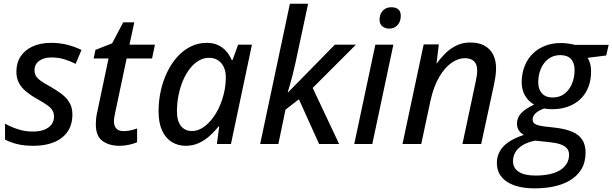

<svg xmlns="http://www.w3.org/2000/svg" viewBox="-20 -780 3317 1040"><path d="M160.6 9.8Q110.8 9.8 73.5 0.5Q36.1 -8.8 7.3 -23.9V-110.4Q35.6 -93.8 75.2 -80.6Q114.7 -67.4 156.7 -67.4Q193.8 -67.4 219.5 -77.4Q245.1 -87.4 258.8 -105.5Q272.5 -123.5 272.5 -148.4Q272.5 -167.5 264.2 -181.6Q255.9 -195.8 236.1 -210.2Q216.3 -224.6 182.6 -243.2Q146 -263.7 120.6 -284.9Q95.2 -306.2 82 -331.8Q68.8 -357.4 68.8 -391.6Q68.8 -439.9 92 -474.9Q115.2 -509.8 157.5 -528.8Q199.7 -547.9 256.8 -547.9Q305.2 -547.9 346.9 -536.9Q388.7 -525.9 421.4 -509.3L389.6 -434.1Q363.3 -447.8 330.6 -458.3Q297.9 -468.8 257.8 -468.8Q217.3 -468.8 192.1 -450.2Q167 -431.6 167 -399.4Q167 -382.3 174.8 -368.7Q182.6 -355 201.7 -341.6Q220.7 -328.1 253.9 -310.1Q287.1 -291 314 -270.8Q340.8 -250.5 356.4 -224.1Q372.1 -197.8 372.1 -159.7Q372.1 -105 346.2 -67.1Q320.3 -29.3 272.9 -9.8Q225.6 9.8 160.6 9.8Z M627.4 9.8Q571.3 9.8 535.2 -16.4Q499 -42.5 499 -106.9Q499 -121.6 500.7 -138.4Q502.4 -155.3 506.8 -173.3L567.9 -463.4H487.3L497.1 -509.8L587.4 -545.4L647.5 -659.2H707.5L681.2 -538.1H819.3L803.7 -463.4H666L604.5 -172.4Q601.6 -160.2 599.4 -146.7Q597.2 -133.3 597.2 -121.6Q597.2 -98.6 609.6 -84.2Q622.1 -69.8 649.4 -69.8Q668.5 -69.8 685.5 -73.5Q702.6 -77.1 722.7 -84V-9.8Q707.5 -2.4 680.9 3.7Q654.3 9.8 627.4 9.8Z M986.3 9.8Q943.8 9.8 910.4 -11Q877 -31.7 857.9 -73.2Q838.9 -114.7 838.9 -177.2Q838.9 -234.9 851.1 -289.1Q863.3 -343.3 886 -390.1Q908.7 -437 940.7 -472.4Q972.7 -507.8 1012.9 -527.8Q1053.2 -547.9 1099.6 -547.9Q1135.7 -547.9 1162.1 -535.2Q1188.5 -522.5 1206.5 -501.2Q1224.6 -480 1234.9 -455.1H1239.7L1270 -538.1H1344.7L1231 0H1154.8L1167.5 -95.2H1163.6Q1142.1 -67.4 1115.2 -43.5Q1088.4 -19.5 1056.2 -4.9Q1023.9 9.8 986.3 9.8ZM1020.5 -70.3Q1056.2 -70.3 1090.3 -96.9Q1124.5 -123.5 1151.1 -168.5Q1177.7 -213.4 1191.4 -268.6Q1198.2 -294.9 1200.7 -317.9Q1203.1 -340.8 1203.1 -362.3Q1203.1 -408.7 1178.7 -437.7Q1154.3 -466.8 1111.8 -466.8Q1082 -466.8 1055.7 -450.9Q1029.3 -435.1 1007.8 -407.2Q986.3 -379.4 970.9 -343Q955.6 -306.6 947 -264.2Q938.5 -221.7 938.5 -177.7Q938.5 -125 960 -97.7Q981.4 -70.3 1020.5 -70.3Z M1389.2 0 1550.3 -759.8H1648.9L1581.1 -442.4Q1571.8 -400.4 1563.5 -368.2Q1555.2 -335.9 1548.6 -314.2Q1542 -292.5 1538.6 -280.3H1541L1793.9 -538.1H1908.2L1673.8 -303.7L1816.9 0H1708.5L1599.1 -242.2L1526.4 -186L1487.8 0Z M1898.9 0 2013.2 -538.1H2110.8L1996.6 0ZM2088.9 -625Q2066.4 -625 2051.3 -637.2Q2036.1 -649.4 2036.1 -673.3Q2036.1 -692.4 2043.7 -707.8Q2051.3 -723.1 2065.7 -731.9Q2080.1 -740.7 2100.6 -740.7Q2124 -740.7 2137.5 -729.2Q2150.9 -717.8 2150.9 -694.3Q2150.9 -663.1 2133.1 -644Q2115.2 -625 2088.9 -625Z M2160.2 0 2274.9 -539.6H2356.9L2344.7 -437H2346.7Q2365.7 -464.4 2391.6 -490.2Q2417.5 -516.1 2451.4 -533Q2485.4 -549.8 2528.3 -549.8Q2572.3 -549.8 2603.3 -533.2Q2634.3 -516.6 2650.6 -485.4Q2667 -454.1 2667 -410.2Q2667 -388.7 2663.6 -365.7Q2660.2 -342.8 2656.2 -323.2L2586.4 0H2484.9L2555.7 -333Q2560.1 -354 2562.5 -369.4Q2564.9 -384.8 2564.9 -397.9Q2564.9 -431.2 2547.9 -448Q2530.8 -464.8 2497.1 -464.8Q2461.9 -464.8 2425.5 -439.5Q2389.2 -414.1 2358.9 -362.8Q2328.6 -311.5 2311.5 -233.4L2261.7 0Z M2875.5 240.2Q2779.8 240.2 2725.6 204.1Q2671.4 168 2671.4 103Q2671.4 51.3 2706.3 13.7Q2741.2 -23.9 2817.4 -49.3Q2799.3 -59.6 2789.8 -74.7Q2780.3 -89.8 2780.3 -109.9Q2780.3 -143.6 2804 -168Q2827.6 -192.4 2873 -213.4Q2841.8 -231.4 2823.7 -262.5Q2805.7 -293.5 2805.7 -335Q2806.2 -382.8 2822 -422.6Q2837.9 -462.4 2866.7 -490.2Q2894.5 -517.1 2932.9 -532Q2971.2 -546.9 3017.6 -546.9Q3036.6 -546.9 3055.7 -544.4Q3074.7 -542 3093.3 -537.1H3276.9L3263.7 -479.5L3163.1 -466.8Q3172.4 -452.1 3177.2 -433.1Q3182.1 -414.1 3181.6 -391.6Q3181.6 -344.2 3166 -305.9Q3150.4 -267.6 3121.1 -240.7Q3093.8 -215.8 3055.7 -202.1Q3017.6 -188.5 2970.7 -188.5Q2957 -188.5 2946.3 -189.5Q2935.5 -190.4 2927.7 -192.4Q2896 -181.2 2880.6 -166Q2865.2 -150.9 2865.2 -133.3Q2865.2 -120.6 2873 -112.3Q2880.9 -105.5 2894.5 -101.6Q2908.2 -97.7 2928.2 -95.2L2987.8 -88.4Q3045.4 -81.5 3081.5 -65.4Q3117.7 -49.3 3134.8 -21.7Q3151.9 5.9 3151.9 46.4Q3151.9 98.6 3128.9 137Q3106 175.3 3062 200.2Q3027.3 219.7 2980.5 230Q2933.6 240.2 2875.5 240.2ZM2880.4 170.9Q2923.8 170.9 2957.5 163.3Q2991.2 155.8 3014.2 141.6Q3037.6 126.5 3050 105.7Q3062.5 85 3062.5 58.1Q3062.5 46.4 3058.8 36.9Q3055.2 27.3 3047.4 20Q3034.7 7.8 3011.7 0.5Q2988.8 -6.8 2953.6 -10.3L2878.4 -18.1Q2839.4 -10.3 2812.7 5.4Q2786.1 21 2772.5 43.2Q2758.8 65.4 2758.8 93.3Q2758.8 130.4 2789.8 150.6Q2820.8 170.9 2880.4 170.9ZM2973.6 -252Q3011.2 -252 3037.6 -272.2Q3064 -292.5 3078.1 -326.4Q3092.3 -360.4 3092.3 -401.4Q3092.3 -420.9 3087.2 -436Q3082 -451.2 3072.3 -460.9Q3062.5 -471.2 3048.1 -476.3Q3033.7 -481.4 3015.1 -481.4Q2987.3 -481.4 2965.1 -470Q2942.9 -458.5 2927.5 -438.2Q2912.1 -418 2903.8 -391.1Q2895.5 -364.3 2895.5 -333.5Q2895.5 -315.9 2899.9 -302Q2904.3 -288.1 2912.6 -278.3Q2932.1 -252 2973.6 -252Z"/></svg>

Font: Open Sans Medium
Style: Italic
Weight: 500
Italic angle: -12°
Designer: Monotype Design Team
Foundry: Monotype Imaging Inc.
Version: Version 3.000